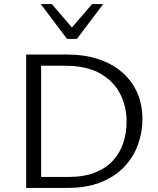

<svg xmlns="http://www.w3.org/2000/svg" viewBox="-20 -927 779 947"><path d="M109.1 0V-658H313Q395.6 -658 463.6 -635.9Q531.5 -613.8 580.6 -572Q629.7 -530.3 656.1 -471.4Q682.5 -412.5 682.5 -338.8Q682.5 -275.6 661 -215Q639.6 -154.5 594.6 -106Q549.6 -57.5 479 -28.7Q408.5 0 310.5 0ZM182.8 -54.2H316.5Q394.5 -54.2 449.5 -76.2Q504.5 -98.2 538.7 -136.5Q572.9 -174.7 588.6 -223.5Q604.4 -272.3 604.4 -326.8Q604.4 -403.5 571.7 -465.9Q539.1 -528.4 472.2 -565.5Q405.3 -602.7 301.5 -602.7H182.8ZM310.7 -735.1 323.5 -778.3 434.5 -907H489L359.3 -735.1ZM310.7 -735.1 181 -907H235.5L347 -777.2L359.3 -735.1Z"/></svg>

Font: Ysabeau
Style: Bold
Weight: 700
Designer: Christian Thalmann (Catharsis Fonts)
Version: Version 2.000;gftools[0.9.27.dev2+g8671c4b]